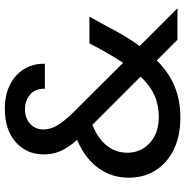

<svg xmlns="http://www.w3.org/2000/svg" viewBox="-6 -746 764 792"><g transform="rotate(-90 376.0 -350.0)"><path d="M287 12Q212 12 156.5 -14.5Q101 -41 70 -89Q39 -137 39 -201Q39 -271 78.5 -326Q118 -381 195 -414Q163 -450 149 -482Q135 -514 135 -552Q135 -621 185 -666.5Q235 -712 324 -712Q382 -712 424 -690Q466 -668 487.5 -632Q509 -596 509 -551Q509 -549 509 -547H406Q406 -549 406 -550Q406 -588 381 -608.5Q356 -629 323 -629Q284 -629 261 -607.5Q238 -586 238 -553Q238 -524 254.5 -496Q271 -468 305 -433L513 -224Q538 -262 567 -314L593 -363H703L663 -290Q622 -210 582 -156L738 0H608L523 -85Q471 -34 414 -11Q357 12 287 12ZM142 -207Q142 -151 182.5 -114Q223 -77 289 -77Q338 -77 378 -94.5Q418 -112 456 -152L257 -351Q199 -327 170.5 -290.5Q142 -254 142 -207Z"/></g></svg>

Font: Ultramarine Medium
Style: Regular
Weight: 500
Designer: Colophon Foundry, Jonny Pinhorn
Foundry: Colophon Foundry
Version: Version 1.200; ttfautohint (v1.8.3)